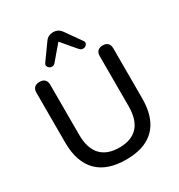

<svg xmlns="http://www.w3.org/2000/svg" viewBox="-217 -1094 1168 1250"><g transform="rotate(-30 366.5 -469.5)"><path d="M367 9Q296 9 242 -9.5Q188 -28 151.5 -65Q115 -102 96 -157Q77 -212 77 -284V-660Q77 -686 90.5 -699Q104 -712 129 -712Q154 -712 167.5 -699Q181 -686 181 -660V-286Q181 -183 228.5 -132Q276 -81 367 -81Q459 -81 506 -132Q553 -183 553 -286V-660Q553 -686 566.5 -699Q580 -712 604 -712Q629 -712 642 -699Q655 -686 655 -660V-284Q655 -188 622.5 -122.5Q590 -57 526 -24Q462 9 367 9ZM276 -770Q266 -758 253.5 -757Q241 -756 231.5 -762.5Q222 -769 219 -779.5Q216 -790 225 -802L306 -915Q318 -933 333.5 -940.5Q349 -948 367 -948Q386 -948 401 -940.5Q416 -933 429 -915L509 -802Q519 -790 516 -779.5Q513 -769 503.5 -762.5Q494 -756 481.5 -757Q469 -758 458 -770L367 -877Z"/></g></svg>

Font: Nunito ExtraLight SemiBold
Style: Regular
Weight: 600
Version: Version 3.602